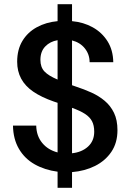

<svg xmlns="http://www.w3.org/2000/svg" viewBox="-20 -811 624 917"><path d="M255 86V9Q194 1 146 -26Q98 -53 70.5 -100Q43 -147 42 -211H153Q154 -162 181.5 -128.5Q209 -95 255 -83V-320L237 -326Q177 -347 138.5 -373.5Q100 -400 81 -435.5Q62 -471 62 -516Q62 -574 87 -615.5Q112 -657 156 -681Q200 -705 255 -710V-791H324V-710Q379 -705 423 -680.5Q467 -656 493.5 -614Q520 -572 521 -514H408Q408 -551 385.5 -579.5Q363 -608 324 -618V-404L344 -397Q381 -385 416.5 -369Q452 -353 480 -329.5Q508 -306 524.5 -272Q541 -238 541 -189Q541 -129 512 -86Q483 -43 434 -18.5Q385 6 324 11V86ZM324 -79Q371 -84 400.5 -111Q430 -138 430 -182Q430 -212 419.5 -232Q409 -252 386 -267Q363 -282 324 -296ZM255 -431V-619Q219 -613 196 -589Q173 -565 173 -525Q173 -490 192.5 -469.5Q212 -449 255 -431Z"/></svg>

Font: Rethink Sans Medium
Style: Regular
Weight: 500
Designer: The Rethink Sans project authors (Hans Thiessen). DM Sans designed by Colophon Foundry.
Foundry: Rethink Communications LLC
Version: Version 1.001